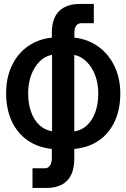

<svg xmlns="http://www.w3.org/2000/svg" viewBox="-20 -745 640 972"><path d="M144.5 107H207Q223 107 232.8 93.8Q242.5 80.5 242.5 53V9Q171 1.5 119 -35Q67 -71.5 39 -132.5Q11 -193.5 11 -273.5Q11 -351 39.8 -412.2Q68.5 -473.5 121 -510.5Q173.5 -547.5 242.5 -554.5V-580Q242.5 -652 279 -688.5Q315.5 -725 385 -725H455V-627.5H392Q356.5 -627.5 356.5 -576V-554.5Q425 -547 477.8 -509Q530.5 -471 559.8 -409.5Q589 -348 589 -272Q589 -191.5 560.8 -130.5Q532.5 -69.5 480 -33.5Q427.5 2.5 356 9V57Q356 132.5 320 169.5Q284 206.5 214 206.5H144.5ZM122.5 -273.5Q122.5 -220 137.5 -178.2Q152.5 -136.5 180 -111.2Q207.5 -86 243.5 -80.5V-467.5Q209 -461.5 181.5 -434.8Q154 -408 138.2 -366Q122.5 -324 122.5 -273.5ZM477.5 -272Q477.5 -322 461.8 -363.8Q446 -405.5 418.2 -432.8Q390.5 -460 356 -467V-79.5Q392.5 -85 420 -110.2Q447.5 -135.5 462.5 -177Q477.5 -218.5 477.5 -272Z"/></svg>

Font: JuliaMono SemiBold
Style: Regular
Weight: 600
Monospace: yes
Designer: cormullion
Foundry: corm
Version: Version 0.055; ttfautohint (v1.8.4)